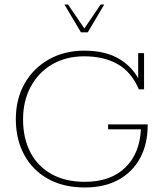

<svg xmlns="http://www.w3.org/2000/svg" viewBox="-20 -818 733 849"><path d="M355 11Q261 11 192.5 -27Q124 -65 87 -133.5Q50 -202 50 -291Q50 -380 88.5 -448Q127 -516 195.5 -555Q264 -594 353 -594Q450 -594 513 -554Q563 -522 591 -472V-583H617V-423H594Q561 -500 500 -534.5Q439 -569 353 -569Q272 -569 211 -533.5Q150 -498 116 -435Q82 -372 82 -290Q82 -207 114 -145Q146 -83 207.5 -48.5Q269 -14 355 -14Q471 -14 536 -79Q598 -141 603 -246H458V-268H633V-264Q633 -181 599.5 -119Q566 -57 504 -23Q442 11 355 11ZM338 -675 265 -798H281L353 -692L425 -798H441L368 -675Z"/></svg>

Font: Rokkitt SemiBold Thin
Style: Regular
Weight: 250
Version: Version 3.103